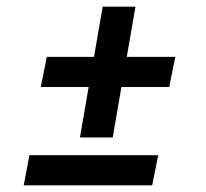

<svg xmlns="http://www.w3.org/2000/svg" viewBox="-20 -534 615 574"><path d="M359 -364H504L486 -274H343L317 -123H219L245 -274H102L120 -364H261L287 -514H385ZM51 20 68 -70H453L435 20Z"/></svg>

Font: Grenze
Style: Bold Italic
Weight: 700
Italic angle: -10°
Designer: Renata Polastri
Foundry: Omnibus-Type
Version: Version 1.002; ttfautohint (v1.8)